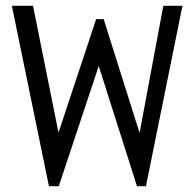

<svg xmlns="http://www.w3.org/2000/svg" viewBox="-20 -643 665 663"><path d="M149 0 21 -623H94L182 -185L312 -577H338L462 -184L544 -623H610L484 0H453L321 -415L183 0Z"/></svg>

Font: Inconsolata Expanded
Style: Regular
Weight: 400
Width: 7
Monospace: yes
Designer: Raph Levien, Cyreal, Brenton Simpson
Foundry: Raph Levien, Cyreal, Google
Version: Version 3.100; ttfautohint (v1.8.4.7-5d5b)